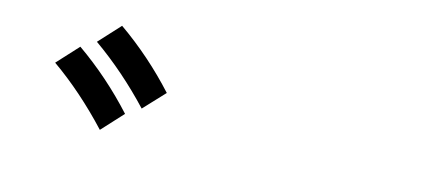

<svg xmlns="http://www.w3.org/2000/svg" viewBox="-39 -938 1078 485"><g transform="rotate(10 500.0 -695.5)"><path d="M186.5 -779.3 242.2 -830.1Q320.3 -764.6 382.8 -682.6L327.1 -632.8Q262.7 -714.8 186.5 -779.3ZM91.8 -709 147.5 -759.8Q225.6 -694.3 288.1 -612.3L232.4 -561.5Q166 -646.5 91.8 -709Z"/></g></svg>

Font: Gothic A1 SemiBold
Style: Regular
Weight: 600
Version: Version 2.50